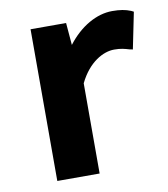

<svg xmlns="http://www.w3.org/2000/svg" viewBox="-64 -558 535 612"><g transform="rotate(-10 203.5 -251.5)"><path d="M210 -292C241 -356 289 -381 324 -381C345 -381 356 -378 373 -373L383 -371L407 -489L399 -493C382 -500 364 -503 339 -503C289 -503 235 -473 194 -419L188 -491H73V0H210Z"/></g></svg>

Font: Falling Sky
Style: SeBd
Weight: 600
Designer: Paul D. Hunt
Foundry: Adobe Systems Incorporated
Version: Version 1.02